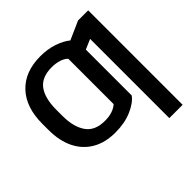

<svg xmlns="http://www.w3.org/2000/svg" viewBox="-233 -936 1339 1339"><g transform="rotate(-45 436.5 -266.5)"><path d="M820.3 -727.5V204.1H689V-577.1L615.2 -545.4V-92.8Q584 -50.3 514.2 -20.3Q444.3 9.8 352.5 9.8Q252.4 9.8 181.4 -31.5Q110.4 -72.8 72.5 -149.7Q34.7 -226.6 34.7 -333.5V-394Q34.7 -556.2 120.1 -646.7Q205.6 -737.3 357.9 -737.3Q429.7 -737.3 488.3 -717.3Q546.9 -697.3 584 -667L720.7 -727.5ZM360.4 -627Q260.7 -627 216.8 -567.1Q172.9 -507.3 172.9 -394V-333.5Q172.9 -224.6 217 -161.9Q261.2 -99.1 358.9 -99.6Q398.9 -99.1 431.4 -110.1Q463.9 -121.1 483.4 -139.6V-586.9Q464.4 -606.4 431.2 -616.7Q397.9 -627 360.4 -627Z"/></g></svg>

Font: Inter Tight SemiBold
Style: Regular
Weight: 600
Designer: Rasmus Andersson
Foundry: rsms
Version: Version 3.004; ttfautohint (v1.8.4.7-5d5b)